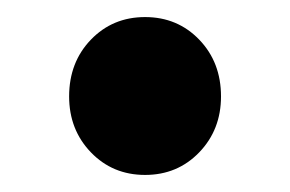

<svg xmlns="http://www.w3.org/2000/svg" viewBox="-20 -433 340 225"><path d="M150 -228Q112 -228 86.5 -254.5Q61 -281 61 -320Q61 -360 86.5 -386.5Q112 -413 150 -413Q188 -413 213.5 -386.5Q239 -360 239 -320Q239 -281 213.5 -254.5Q188 -228 150 -228Z"/></svg>

Font: TypoPRO Source Sans Pro
Style: Bold
Weight: 700
Designer: Paul D. Hunt
Foundry: Adobe Systems Incorporated
Version: Version 2.020;PS 2.000;hotconv 1.0.86;makeotf.lib2.5.63406